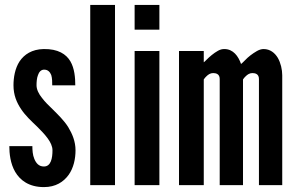

<svg xmlns="http://www.w3.org/2000/svg" viewBox="-20 -755 1209 783"><path d="M193 -407C193 -420 193 -436 189 -449C184 -461 176 -471 160 -471C147 -471 139 -461 135 -449C130 -437 129 -420 129 -407C129 -390 138 -372 151 -356C163 -340 179 -324 195 -309C216 -288 241 -264 258 -237C275 -209 288 -178 288 -142C288 -107 280 -70 260 -42C239 -13 207 8 159 8C98 8 62 -20 42 -54C22 -88 18 -130 18 -159H112C112 -144 113 -123 120 -107C127 -90 138 -76 159 -76C188 -76 194 -110 194 -142C194 -175 162 -208 131 -239C107 -262 84 -283 66 -310C48 -337 35 -367 35 -407C35 -439 41 -476 60 -505C79 -533 110 -554 158 -555C217 -556 250 -534 267 -505C284 -476 287 -438 287 -407Z M348 0V-735H449V0Z M529 -735H630V-634H529ZM529 0V-547H630V0Z M971 0H876V-433C876 -454 860 -457 849 -457C838 -457 829 -451 822 -444C818 -440 814 -436 811 -431V0H710V-547H811V-501C813 -502 817 -506 823 -512C834 -523 851 -538 869 -548C878 -553 886 -555 895 -555C931 -555 952 -526 963 -494C967 -497 972 -502 979 -509C992 -523 1009 -536 1028 -547C1037 -552 1046 -555 1055 -555C1082 -555 1101 -539 1113 -519C1125 -498 1131 -471 1131 -448V0H1036V-433C1036 -454 1020 -457 1009 -457C998 -457 989 -451 982 -444C978 -440 974 -436 971 -431Z"/></svg>

Font: League Gothic
Style: Regular
Weight: 400
Designer: The League of Moveable Type
Version: Version 1.560;PS 001.560;hotconv 1.0.56;makeotf.lib2.0.21325